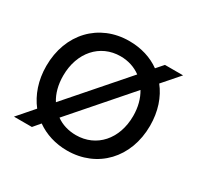

<svg xmlns="http://www.w3.org/2000/svg" viewBox="-120 -649 818 798"><g transform="rotate(30 289.5 -250.0)"><path d="M28 0H114L142 -33C183 -4 233 12 289 12C434 12 537 -96 537 -250C537 -318 517 -377 482 -421L551 -500H464L435 -467C395 -496 344 -512 287 -512C142 -512 39 -404 39 -250C39 -181 60 -122 95 -77ZM289 -62C253 -62 220 -72 194 -91L428 -359C446 -329 456 -292 456 -250C456 -139 387 -62 289 -62ZM120 -250C120 -361 189 -439 287 -439C324 -439 357 -428 384 -408L149 -139C130 -169 120 -207 120 -250Z"/></g></svg>

Font: HB Figtree Prototype
Style: Regular
Weight: 400
Designer: Alfredo Marco Pradil
Foundry: Hanken Design Co.®
Version: Version 1.002;Glyphs 3.2 (3228)